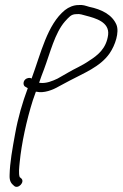

<svg xmlns="http://www.w3.org/2000/svg" viewBox="-20 -543 485 760"><path d="M78 -201 90 -194C69 -138 51 -76 40 -14C29 46 19 101 18 150C17 174 24 183 36 193C52 207 80 177 64 163L58 158C53 145 56 119 58 99C65 26 85 -67 110 -146L122 -180H124C154 -173 189 -187 213 -201C227 -209 242 -216 256 -224C308 -252 377 -278 414 -332C436 -364 453 -415 441 -445C424 -485 382 -506 333 -516C319 -520 308 -525 290 -523C272 -523 252 -515 237 -503C167 -446 142 -332 105 -232C101 -235 96 -235 91 -234C72 -230 69 -209 78 -201ZM135 -216C141 -233 147 -251 154 -268C179 -335 197 -412 237 -458C253 -475 261 -487 282 -487C297 -489 307 -484 320 -481C358 -471 414 -456 408 -405C401 -351 367 -324 332 -302C305 -283 275 -271 250 -256C236 -248 223 -241 208 -232C187 -222 163 -212 138 -215C137 -215 136 -215 135 -216Z"/></svg>

Font: Stray Cat
Style: CnObl
Weight: 400
Version: Version 1.0